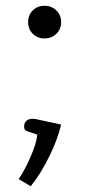

<svg xmlns="http://www.w3.org/2000/svg" viewBox="-20 -526 301 669"><path d="M78 -449Q78 -474 94.5 -490Q111 -506 135 -506Q159 -506 176 -490Q193 -474 193 -449Q193 -424 176 -408Q159 -392 135 -392Q111 -392 94.5 -408Q78 -424 78 -449ZM45 98Q67 66 87 19.5Q107 -27 110 -57L77 -68Q64 -71 64 -85Q64 -98 72 -105Q80 -112 93 -112Q101 -112 105 -111L193 -92Q181 -40 151 20.5Q121 81 87 123Z"/></svg>

Font: Maitree
Style: Regular
Weight: 400
Designer: CadsonDemak Team
Foundry: CadsonDemak
Version: Version 1.000